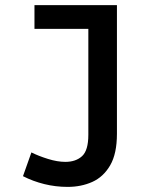

<svg xmlns="http://www.w3.org/2000/svg" viewBox="-20 -542 600 752"><path d="M245 190Q198 190 153.5 179Q109 168 70 148L103 55Q131 69 168 80.5Q205 92 236 92Q277 92 301.5 69.5Q326 47 326 -14V-429H115V-522H438V-18Q438 60 411.5 105.5Q385 151 341.5 170.5Q298 190 245 190Z"/></svg>

Font: Ubuntu Sans Mono Medium
Style: Regular
Weight: 500
Monospace: yes
Designer: Dalton Maag Ltd
Foundry: Dalton Maag Ltd
Version: Version 1.006